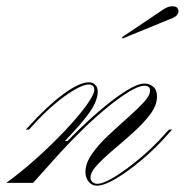

<svg xmlns="http://www.w3.org/2000/svg" viewBox="-82 -580 586 609"><path d="M10 -169H0L12 -182Q68 -244 119 -281.5Q170 -319 200 -319Q212 -319 220 -311Q228 -303 228 -290Q228 -262 204.5 -227Q181 -192 124 -133H137L111 -98L23 0H-62Q-15 -34 34 -78Q83 -122 124.5 -166Q166 -210 191.5 -245Q217 -280 217 -295Q217 -312 199 -312Q183 -312 153 -294.5Q123 -277 88.5 -247.5Q54 -218 22 -182ZM225 9Q210 9 199.5 -3.5Q189 -16 189 -34Q189 -62 209.5 -91.5Q230 -121 261 -150Q292 -179 322.5 -206Q353 -233 373.5 -255Q394 -277 394 -293Q394 -308 376 -308Q358 -308 327 -289Q296 -270 258 -239Q220 -208 182 -171Q144 -134 111 -98H100Q133 -135 172.5 -173Q212 -211 251 -243Q290 -275 323 -295Q356 -315 377 -315Q392 -315 404 -305Q416 -295 416 -274Q416 -246 394.5 -217.5Q373 -189 342 -161Q311 -133 279.5 -106.5Q248 -80 226.5 -57Q205 -34 205 -16Q205 -8 211.5 -2.5Q218 3 226 3Q246 3 282.5 -19.5Q319 -42 362 -78Q405 -114 442 -156L454 -169H464L455 -159Q414 -112 369 -74Q324 -36 286 -13.5Q248 9 225 9ZM307 -458 305 -462 439 -552Q452 -560 465 -560Q484 -560 484 -544Q484 -531 466 -523Z"/></svg>

Font: Ballet
Style: Regular
Weight: 400
Designer: Maximiliano R. Sproviero
Foundry: Omnibus-Type
Version: Version 1.100